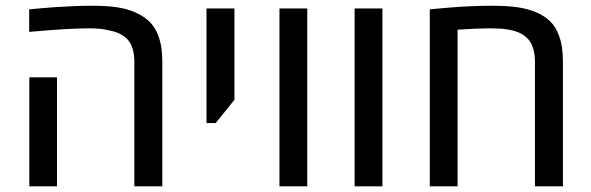

<svg xmlns="http://www.w3.org/2000/svg" viewBox="-20 -661 2096 681"><path d="M456.5 0V-440.9Q456.5 -493.7 433.6 -519.8Q410.6 -545.9 364.3 -553.7Q352.5 -557.1 334.7 -558.8Q316.9 -560.5 294.4 -560.5Q261.2 -560.5 210.2 -557.6Q159.2 -554.7 83.5 -547.9V-627.9Q107.4 -630.4 130.4 -632.1Q153.3 -633.8 175.3 -635.7Q213.9 -638.2 245.6 -639.4Q277.3 -640.6 303.2 -640.6Q358.9 -640.6 394.8 -635.3Q430.7 -629.9 460.4 -616.7Q490.2 -603.5 510.3 -584Q530.3 -564.5 541.5 -534.2Q549.3 -513.2 552.5 -491Q555.7 -468.8 555.7 -440.9V0ZM84 0V-386.7H182.1V0Z M712.4 -224.6V-630.9H811.5V-307.1L745.1 -224.6Z M971.2 0V-630.9H1069.8V0Z M1237.8 0V-630.9H1336.4V0Z M1504.4 0V-627.9Q1513.2 -628.9 1528.1 -630.1Q1543 -631.3 1564.5 -633.3Q1608.9 -637.2 1648.7 -638.9Q1688.5 -640.6 1723.1 -640.6Q1779.3 -640.6 1815.4 -635.3Q1851.6 -629.9 1881.3 -617.7Q1911.6 -604.5 1931.4 -585.2Q1951.2 -565.9 1962.4 -535.2Q1970.2 -514.6 1973.4 -491.9Q1976.6 -469.2 1976.6 -440.9V0H1877.4V-440.9Q1877.4 -495.6 1852.8 -522.7Q1828.1 -549.8 1778.8 -556.6Q1768.1 -558.6 1752 -559.6Q1735.8 -560.5 1715.3 -560.5Q1694.3 -560.5 1666.3 -559.3Q1638.2 -558.1 1603 -555.7V0Z"/></svg>

Font: Open Sans Medium
Style: Regular
Weight: 500
Designer: Monotype Design Team
Foundry: Monotype Imaging Inc.
Version: Version 3.000